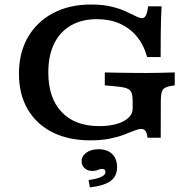

<svg xmlns="http://www.w3.org/2000/svg" viewBox="-20 -602 854 839"><path d="M374.9 11.3Q278.8 11.3 208.7 -24.2Q138.6 -59.7 100.7 -125.1Q62.8 -190.4 62.8 -280Q62.8 -371.1 101.8 -439Q140.9 -506.9 211.9 -544.6Q283 -582.3 377.9 -582.3Q428.2 -582.3 465.5 -573.4Q502.8 -564.5 529.1 -552.4Q555.5 -540.3 572.9 -531.5Q590.3 -522.6 600.4 -522.6Q611.4 -522.6 617.6 -534.9Q623.9 -547.1 627.1 -574.2H686Q684.4 -544.9 683.6 -516.2Q682.8 -487.5 682.4 -449.5Q682 -411.5 682 -352.6H623.1Q608.2 -405.9 577.6 -442.7Q547 -479.6 503 -499Q459.1 -518.3 403.8 -518.3Q337.4 -518.3 289.5 -490.6Q241.7 -462.9 216.4 -410.8Q191.1 -358.8 191.1 -285.5Q191.1 -174 249.3 -112.5Q307.6 -50.9 413.4 -50.9Q458.7 -50.9 491.2 -60.7Q523.7 -70.5 541.7 -87.7Q559.7 -104.8 559.7 -127V-159.7Q559.7 -184.4 554.5 -197.3Q549.3 -210.2 533.5 -216Q517.7 -221.8 486.4 -224.6L437.9 -229V-285.5Q460.4 -284.7 492.3 -284.3Q524.2 -283.9 556.5 -283.5Q588.8 -283.1 612.5 -283.1H621.8H624Q646.5 -283.1 681.4 -283.9Q716.2 -284.7 743.6 -285.5V-229L730.2 -227Q699.5 -222.1 691.1 -209.9Q682.7 -197.6 682.7 -159.7L682.3 0H624.6Q622.2 -20.5 615.7 -29.5Q609.1 -38.5 597.7 -38.5Q585.4 -38.5 566.9 -31.2Q548.4 -23.8 522.1 -13.6Q495.7 -3.4 459.6 3.9Q423.4 11.3 374.9 11.3ZM372.7 216.9 367.2 185Q405.4 179.1 423.1 170.7Q440.7 162.3 440.7 149.8Q440.7 136.1 425.8 136.1Q417.4 136.1 407.4 140.6Q397.4 145 382.7 145Q362.8 145 349.7 133Q336.7 121.1 336.7 103.2Q336.7 79.6 357.6 64.8Q378.5 50.1 411.1 50.1Q448.9 50.1 470.3 71.1Q491.6 92.1 491.6 128.8Q491.6 168.1 463.5 188.8Q435.4 209.5 372.7 216.9Z"/></svg>

Font: Playfair 5pt SemiExpanded Light
Style: Regular
Weight: 300
Width: 6
Designer: Claus Eggers Sørensen
Foundry: Claus Eggers Sørensen
Version: Version 2.203